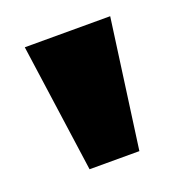

<svg xmlns="http://www.w3.org/2000/svg" viewBox="-70 -767 408 431"><g transform="rotate(-20 134.0 -551.5)"><path d="M75 -398 32 -705H236L194 -398Z"/></g></svg>

Font: Mulish Black
Style: Regular
Weight: 900
Designer: Vernon Adams
Foundry: Vernon Adams
Version: Version 3.603; ttfautohint (v1.8.3)